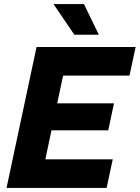

<svg xmlns="http://www.w3.org/2000/svg" viewBox="-20 -920 684 940"><path d="M12 0 159 -690H644L614 -550H289L260 -414H538L510 -282H232L202 -140H532L502 0ZM242 -900H391L464 -750H344Z"/></svg>

Font: Radio Canada
Style: Italic
Weight: 400
Italic angle: -12°
Designer: Charles Daoud, Etienne Aubert Bonn, Alexandre Saumier Demers, Jacques Le Bailly
Foundry: Radio-Canada
Version: Version 2.104;gftools[0.9.28.dev5+ged2979d]